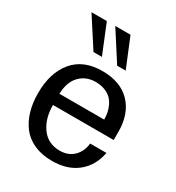

<svg xmlns="http://www.w3.org/2000/svg" viewBox="-181 -855 899 980"><g transform="rotate(30 268.5 -365.0)"><path d="M399.9 -301.8Q399.9 -321.3 396.5 -340.1Q393.1 -358.9 384 -378.7Q375 -398.4 360.6 -413.1Q346.2 -427.7 322 -437.3Q297.9 -446.8 267.1 -446.8Q210.9 -446.8 174.6 -409.4Q138.2 -372.1 136.2 -301.8ZM230 -573.2H180.2L69.8 -744.1H160.2ZM370.1 -573.2H319.8L210 -744.1H299.8ZM136.2 -235.8Q136.2 -155.8 174.6 -103.3Q212.9 -50.8 282.2 -50.8Q332 -50.8 363.3 -81.5Q394.5 -112.3 398.9 -160.2H495.1Q480 -79.6 422.6 -32.7Q365.2 14.2 273.9 14.2Q213.9 14.2 168.2 -6.1Q122.6 -26.4 95 -62.7Q67.4 -99.1 53.7 -146.5Q40 -193.8 40 -251Q40 -370.1 98.9 -441.2Q157.7 -512.2 269 -512.2Q376.5 -512.2 435.3 -450.9Q494.1 -389.6 494.1 -283.2V-235.8Z"/></g></svg>

Font: Perun
Style: Regular
Weight: 400
Version: Version 1.0000